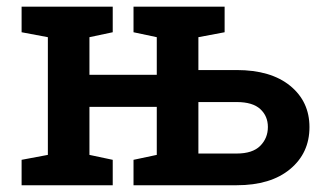

<svg xmlns="http://www.w3.org/2000/svg" viewBox="-20 -548 966 568"><path d="M43.9 0V-75.2L121.6 -89.8V-438L43.9 -452.6V-528.3H313.5V-452.6L244.6 -438V-326.7H443.8V-438L375 -452.6V-528.3H442.4H566.9H644.5V-452.6L566.9 -438V-340.8H680.2Q781.2 -340.8 838.4 -294.2Q895.5 -247.6 895.5 -171.9Q895.5 -95.2 838.1 -47.6Q780.8 0 680.2 0H375V-75.2L443.8 -89.8V-231.9H244.6V-89.8L313.5 -75.2V0ZM566.9 -93.8H680.2Q727.1 -93.8 749.8 -116.5Q772.5 -139.2 772.5 -172.4Q772.5 -204.6 750 -225.3Q727.5 -246.1 680.2 -246.1H566.9Z"/></svg>

Font: Roboto Slab LO Medium
Style: Regular
Weight: 500
Designer: Google
Version: Version 2.000